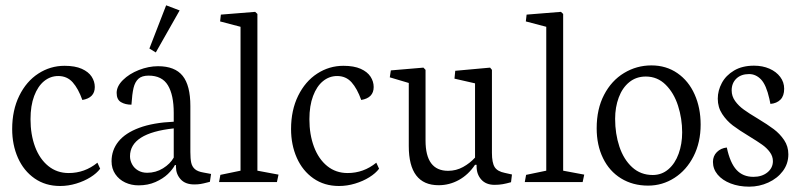

<svg xmlns="http://www.w3.org/2000/svg" viewBox="-20 -679 2982 716"><path d="M353.5 -49.8 343.3 -72.3Q295.9 -33.7 236.3 -33.7Q192.4 -33.7 160.2 -59.8Q127.9 -85.9 110.8 -131.6Q93.8 -177.2 93.8 -234.4Q93.8 -284.7 107.4 -321Q121.1 -357.4 144.5 -376.5Q168 -395.5 197.3 -395.5Q230 -395.5 251 -372.1Q272 -348.6 287.1 -306.2Q333.5 -314 333.5 -354.5Q333.5 -375 321.8 -393.1Q310.1 -411.1 284.9 -422.4Q259.8 -433.6 220.7 -433.6Q167.5 -433.6 122.8 -404.5Q78.1 -375.5 51.8 -321.8Q25.4 -268.1 25.4 -197.8Q25.4 -138.7 46.9 -90.3Q68.4 -42 108.9 -13.7Q149.4 14.6 204.1 14.6Q234.4 14.6 264.2 5.6Q293.9 -3.4 317.4 -18.1Q340.8 -32.7 353.5 -49.8Z M561 -483.4 649.9 -640.1 599.6 -659.2 537.1 -498ZM632.3 -63.5H636.2V-56.6Q636.2 -29.8 653.6 -10.5Q670.9 8.8 704.6 8.8Q717.8 8.8 728 7.1Q738.3 5.4 752.9 1.5L762.7 -1L767.1 -30.3L738.8 -35.6Q717.3 -39.1 706.8 -48.3Q696.3 -57.6 693.1 -72.3Q689.9 -86.9 689.9 -112.3V-283.7Q689.9 -360.4 661.1 -396.2Q632.3 -432.1 569.3 -432.1Q534.2 -432.1 498 -418Q461.9 -403.8 438.5 -380.6Q415 -357.4 415 -332.5Q415 -307.6 431.2 -298.1Q447.3 -288.6 470.2 -288.6Q472.7 -328.6 478 -351.1Q483.4 -373.5 496.3 -385.3Q509.3 -397 534.2 -397Q584.5 -397 606.2 -360.8Q627.9 -324.7 627.9 -257.8V-225.1Q551.3 -221.7 499.3 -202.4Q447.3 -183.1 421.6 -151.1Q396 -119.1 396 -77.6Q396 -50.3 409.9 -29.8Q423.8 -9.3 446.8 1.5Q469.7 12.2 496.6 12.2Q531.7 12.2 559.8 -0.2Q587.9 -12.7 606 -30Q624 -47.4 632.3 -63.5ZM627.9 -91.3Q614.7 -67.9 587.9 -51.3Q561 -34.7 528.8 -34.7Q509.3 -34.7 494.6 -43.5Q480 -52.2 472.4 -66.7Q464.8 -81.1 464.8 -96.2Q464.8 -182.6 627.9 -200.2Z M1012.7 0 1018.6 -27.8 939.9 -42.5V-627L931.6 -634.8L803.7 -624.5L800.8 -599.1L877 -579.1V-42.5L801.8 -26.9L796.9 0Z M1393.6 -49.8 1383.3 -72.3Q1335.9 -33.7 1276.4 -33.7Q1232.4 -33.7 1200.2 -59.8Q1168 -85.9 1150.9 -131.6Q1133.8 -177.2 1133.8 -234.4Q1133.8 -284.7 1147.5 -321Q1161.1 -357.4 1184.6 -376.5Q1208 -395.5 1237.3 -395.5Q1270 -395.5 1291 -372.1Q1312 -348.6 1327.1 -306.2Q1373.5 -314 1373.5 -354.5Q1373.5 -375 1361.8 -393.1Q1350.1 -411.1 1325 -422.4Q1299.8 -433.6 1260.7 -433.6Q1207.5 -433.6 1162.8 -404.5Q1118.2 -375.5 1091.8 -321.8Q1065.4 -268.1 1065.4 -197.8Q1065.4 -138.7 1086.9 -90.3Q1108.4 -42 1148.9 -13.7Q1189.5 14.6 1244.1 14.6Q1274.4 14.6 1304.2 5.6Q1334 -3.4 1357.4 -18.1Q1380.9 -32.7 1393.6 -49.8Z M1504.4 -134.3Q1504.4 11.7 1615.7 11.7Q1655.8 11.7 1691.2 -7.8Q1726.6 -27.3 1751.5 -64.5H1757.3V-58.6Q1757.3 -28.8 1774.9 -9.3Q1792.5 10.3 1824.2 10.3Q1841.3 10.3 1855 7.8Q1868.7 5.4 1885.7 0.5L1889.2 -28.3L1862.8 -34.2Q1835 -39.6 1824.7 -55.9Q1814.5 -72.3 1814.5 -108.9V-418.5L1807.6 -426.8L1677.7 -415L1674.8 -385.7L1751.5 -368.2V-91.3Q1732.4 -70.3 1706.8 -56.2Q1681.2 -42 1650.9 -42Q1566.9 -42 1566.9 -154.8V-418.5L1559.1 -426.8L1437.5 -416.5L1433.6 -390.6L1504.4 -369.6Z M2152.8 0 2158.7 -27.8 2080.1 -42.5V-627L2071.8 -634.8L1943.8 -624.5L1940.9 -599.1L2017.1 -579.1V-42.5L1941.9 -26.9L1937 0Z M2592.8 -214.4Q2592.8 -276.9 2570.3 -327.1Q2547.9 -377.4 2506.1 -406.2Q2464.4 -435.1 2409.2 -435.1Q2354 -435.1 2307.1 -406.7Q2260.3 -378.4 2232.7 -325.4Q2205.1 -272.5 2205.1 -200.7Q2205.1 -137.7 2228.8 -89.1Q2252.4 -40.5 2296.1 -13.7Q2339.8 13.2 2397 13.2Q2450.2 13.2 2495.1 -15.6Q2540 -44.4 2566.4 -96.2Q2592.8 -147.9 2592.8 -214.4ZM2523.9 -185.5Q2523.9 -142.1 2510.7 -105.7Q2497.6 -69.3 2472.7 -47.9Q2447.8 -26.4 2414.1 -26.4Q2369.1 -26.4 2337.4 -55.4Q2305.7 -84.5 2289.8 -132.3Q2273.9 -180.2 2273.9 -235.8Q2273.9 -279.3 2287.4 -315.4Q2300.8 -351.6 2326.7 -372.6Q2352.5 -393.6 2388.2 -393.6Q2431.6 -393.6 2462.4 -363Q2493.2 -332.5 2508.5 -284.7Q2523.9 -236.8 2523.9 -185.5Z M2919.9 -103.5Q2919.9 -133.3 2904.1 -156.7Q2888.2 -180.2 2865.5 -197.3Q2842.8 -214.4 2805.7 -236.8Q2772.9 -256.3 2753.7 -270.3Q2734.4 -284.2 2721.4 -302.2Q2708.5 -320.3 2708.5 -341.8Q2708.5 -369.1 2726.1 -386Q2743.7 -402.8 2773.4 -402.8Q2798.8 -402.8 2818.1 -382.6Q2837.4 -362.3 2849.1 -310.5L2853 -291.5Q2876.5 -293.5 2890.4 -307.4Q2904.3 -321.3 2904.3 -348.1Q2904.3 -372.6 2889.6 -392.1Q2875 -411.6 2849.4 -422.9Q2823.7 -434.1 2792 -434.1Q2748 -434.1 2717.5 -416Q2687 -397.9 2671.9 -369.6Q2656.7 -341.3 2656.7 -311Q2656.7 -278.8 2673.3 -253.7Q2689.9 -228.5 2713.1 -210.9Q2736.3 -193.4 2774.4 -170.4Q2804.7 -151.9 2822 -139.6Q2839.4 -127.4 2850.8 -111.8Q2862.3 -96.2 2862.3 -78.1Q2862.3 -52.7 2841.8 -36.1Q2821.3 -19.5 2789.6 -19.5Q2750.5 -19.5 2726.6 -45.4Q2702.6 -71.3 2690.4 -128.9Q2668 -126.5 2653.3 -111.8Q2638.7 -97.2 2638.7 -75.2Q2638.7 -48.8 2656.2 -27.8Q2673.8 -6.8 2704.6 5.1Q2735.4 17.1 2773.9 17.1Q2811.5 17.1 2845.2 1.7Q2878.9 -13.7 2899.4 -41Q2919.9 -68.4 2919.9 -103.5Z"/></svg>

Font: Neuton Light
Style: Regular
Weight: 300
Designer: Brian M Zick
Foundry: Brian M Zick
Version: Version 1.560